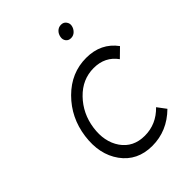

<svg xmlns="http://www.w3.org/2000/svg" viewBox="-210 -810 922 922"><g transform="rotate(-45 251.0 -349.0)"><path d="M407 -670Q410 -685 400 -698Q391 -710 374 -710Q357 -710 345 -698Q334 -687 331 -670Q328 -654 337 -642Q346 -630 363 -630Q380 -630 392 -642Q404 -654 407 -670ZM347 -512Q245 -512 169 -436Q93 -360 78 -250Q63 -139 117 -64Q172 12 273 12Q374 12 450 -63L417 -107Q360 -48 282 -48Q204 -48 163 -107Q123 -165 135 -250Q147 -334 204 -393Q261 -452 338 -452Q415 -452 457 -393L502 -437Q447 -512 347 -512Z"/></g></svg>

Font: Unageo
Style: Light-Italic
Weight: 300
Designer: Richard Sepsi
Foundry: Richard Sepsi
Version: Version 2.000